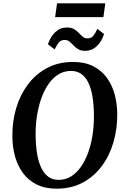

<svg xmlns="http://www.w3.org/2000/svg" viewBox="-20 -1126 754 1156"><path d="M320.5 10Q251.5 10 201.2 -15Q151 -40 118.8 -83.5Q86.5 -127 70.5 -184.2Q54.5 -241.5 54.5 -306.5Q53.5 -395 77.5 -475.2Q101.5 -555.5 148.5 -618Q195.5 -680.5 263.8 -716.8Q332 -753 420 -753Q489.5 -753 539.8 -728Q590 -703 622.2 -659.2Q654.5 -615.5 670 -559Q685.5 -502.5 686 -439.5Q686.5 -350.5 663 -269.5Q639.5 -188.5 592.8 -125.8Q546 -63 477.8 -26.5Q409.5 10 320.5 10ZM333 -43Q373 -43 406.5 -63.2Q440 -83.5 466 -120Q492 -156.5 510 -205.2Q528 -254 537 -312Q546 -370 545.5 -432.5Q545 -495 536.8 -544.5Q528.5 -594 511.8 -628.5Q495 -663 469.2 -681Q443.5 -699 407 -699Q367 -699 333.5 -679Q300 -659 274 -622.8Q248 -586.5 230.2 -538Q212.5 -489.5 203.2 -432.2Q194 -375 194.5 -313Q195 -249.5 203.5 -199.5Q212 -149.5 229 -114.5Q246 -79.5 271.8 -61.2Q297.5 -43 333 -43ZM492 -820Q466.5 -820 450.5 -830Q434.5 -840 422.5 -852.8Q410.5 -865.5 398.5 -875.5Q386.5 -885.5 369.5 -885.5Q346 -885.5 333.2 -869Q320.5 -852.5 309 -828.5L268.5 -859.5Q283.5 -905 313 -932.8Q342.5 -960.5 383.5 -960.5Q410 -960.5 426.2 -950.5Q442.5 -940.5 454.5 -927.8Q466.5 -915 478.2 -905Q490 -895 506.5 -895Q529.5 -894.5 542.5 -911.2Q555.5 -928 566 -952.5L606.5 -921Q592 -875.5 562.5 -847.8Q533 -820 492 -820ZM323.5 -1106H614L602.5 -1023H312Z"/></svg>

Font: Merriweather 28pt SemiBold
Style: Italic
Weight: 600
Italic angle: -7.8°
Version: Version 2.101